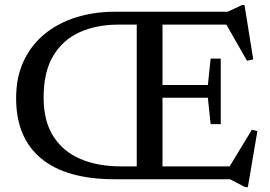

<svg xmlns="http://www.w3.org/2000/svg" viewBox="-20 -717 1082 768"><path d="M439 0Q245.5 0 145 -82.8Q44.5 -165.5 44.5 -324.5Q44.5 -409 75 -473.5Q105.5 -538 159.5 -581.8Q213.5 -625.5 285 -647.8Q356.5 -670 438 -670H890.5L948 -697H958L993 -479.5L968 -474L885.5 -618.5H630V-377H811.5L822.5 -482.5H863V-220.5H822.5L811.5 -326H630V-51.5H898.5L987.5 -198L1009.5 -192.5L971.5 31.5H960.5L900 0ZM463.5 -51.5H527V-618.5H453Q367 -618.5 299.5 -588.5Q232 -558.5 193.2 -494.2Q154.5 -430 154.5 -326.5Q154.5 -233 193.2 -172Q232 -111 301.5 -81.2Q371 -51.5 463.5 -51.5Z"/></svg>

Font: Newsreader Text Medium
Style: Regular
Weight: 500
Designer: Hugues Gentile
Foundry: Production Type
Version: Version 1.002